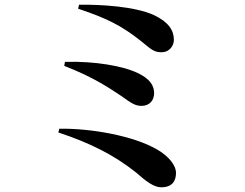

<svg xmlns="http://www.w3.org/2000/svg" viewBox="-20 -758 1040 816"><path d="M634 -694C552 -731 410 -739 316 -738L312 -721C432 -681 496 -650 581 -582C620 -551 633 -535 668 -536C704 -537 719 -568 719 -588C719 -629 697 -664 634 -694ZM253 -478C381 -429 453 -378 497 -349C537 -320 555 -308 581 -308C618 -308 635 -334 635 -362C635 -408 597 -435 551 -454C501 -475 391 -499 256 -495ZM228 -195C361 -151 464 -100 558 -25C599 11 633 38 665 38C713 38 728 10 728 -23C728 -56 696 -95 647 -123C547 -181 367 -213 232 -211Z"/></svg>

Font: Source Han Serif
Style: Bold
Weight: 700
Designer: Ryoko NISHIZUKA 西塚涼子 (kana & ideographs); Frank Grießhammer (Latin, Greek & Cyrillic); Wenlong ZHANG 张文龙 (bopomofo); San
Foundry: Adobe Systems Incorporated
Version: Version 1.001;PS 1.001;hotconv 16.6.54;makeotf.lib2.5.65590